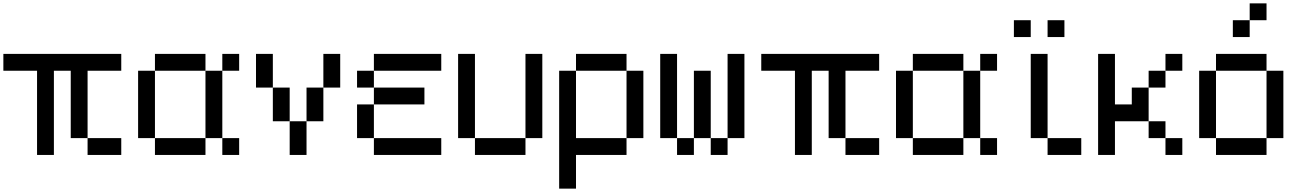

<svg xmlns="http://www.w3.org/2000/svg" viewBox="-20 -920 7740 1140"><path d="M0 -500V-600H700V-500H500V-100H400V-500H300V0H200V-500ZM500 -100H700V0H500Z M800 -100V-500H900V-100ZM900 -100H1200V0H900ZM900 -500V-600H1200V-500ZM1200 -100V-500H1300V-100ZM1300 -100H1400V0H1300ZM1300 -500V-600H1400V-500Z M1500 -400V-600H1600V-400ZM1600 -200V-400H1700V-200ZM1700 -200H1800V0H1700ZM1800 -200V-400H1900V-200ZM1900 -400V-600H2000V-400Z M2100 -100V-300H2200V-100ZM2100 -400V-500H2200V-400ZM2200 -100H2600V0H2200ZM2200 -500V-600H2600V-500ZM2200 -400H2500V-300H2200Z M2700 -100V-600H2800V-100ZM3100 -100V0H2800V-100ZM3100 -600H3200V-100H3100Z M3300 200V-500H3400V-100H3700V0H3400V200ZM3400 -500V-600H3700V-500ZM3700 -100V-500H3800V-100Z M3900 -100V-600H4000V-100ZM4000 -100H4100V0H4000ZM4100 -100V-500H4200V-100ZM4200 -100H4300V0H4200ZM4300 -100V-600H4400V-100Z M4500 -500V-600H5200V-500H5000V-100H4900V-500H4800V0H4700V-500ZM5000 -100H5200V0H5000Z M5300 -100V-500H5400V-100ZM5400 -100H5700V0H5400ZM5400 -500V-600H5700V-500ZM5700 -100V-500H5800V-100ZM5800 -100H5900V0H5800ZM5800 -500V-600H5900V-500Z M6000 -700V-800H6100V-700ZM6100 -100V-600H6200V-100ZM6200 -100H6400V0H6200ZM6200 -700V-800H6300V-700Z M6500 0V-600H6600V-300H6700V-400H6800V-200H6600V0ZM6800 -200H6900V-100H6800ZM6800 -400V-500H6900V-400ZM6900 -100H7000V0H6900ZM6900 -500V-600H7000V-500Z M7100 -100V-500H7200V-100ZM7200 -100H7500V0H7200ZM7200 -500V-600H7500V-500ZM7300 -700V-800H7400V-700ZM7400 -800V-900H7500V-800ZM7500 -100V-500H7600V-100Z"/></svg>

Font: Galmuri9 Regular
Style: Regular
Weight: 400
Designer: Lee Minseo (quiple)
Version: Version 2.399;hotconv 1.1.1;makeotfexe 2.6.0 DEVELOPMENT